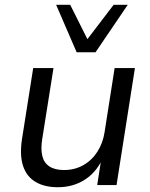

<svg xmlns="http://www.w3.org/2000/svg" viewBox="-20 -775 629 804"><path d="M222 9Q166 9 128.5 -13.5Q91 -36 76.5 -80.5Q62 -125 72 -192L119 -490H204L157 -194Q150 -152 157 -122.5Q164 -93 187 -78Q210 -63 248 -63Q293 -63 329 -83.5Q365 -104 388 -140Q411 -176 418 -222L460 -490H545L468 0H387L404 -109H409Q382 -52 333.5 -21.5Q285 9 222 9ZM301 -556 215 -755H274L346 -611L456 -755H515L380 -556Z"/></svg>

Font: Nunito Sans 10pt
Style: Italic
Weight: 400
Italic angle: -9°
Designer: Vernon Adams
Foundry: Vernon Adams
Version: Version 3.101;gftools[0.9.27]